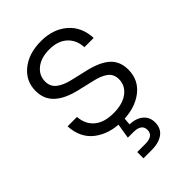

<svg xmlns="http://www.w3.org/2000/svg" viewBox="-218 -612 902 902"><g transform="rotate(-45 232.5 -161.0)"><path d="M235.8 10.3Q152.3 10.3 97.2 -31.7Q42 -73.7 37.6 -154.3H100.1Q104 -102.5 138.4 -73.7Q172.9 -44.9 234.4 -44.9Q294.9 -44.9 330.1 -71.5Q365.2 -98.1 365.2 -140.1Q365.2 -173.8 341.3 -191.9Q317.4 -210 275.9 -219.2L190.9 -239.3Q121.1 -255.9 85 -289.6Q48.8 -323.2 48.8 -377.9Q48.8 -443.4 99.9 -484.6Q150.9 -525.9 232.4 -525.9Q312 -525.9 363.3 -481.9Q414.6 -438 418 -361.3H356.4Q354 -411.6 321.3 -441.2Q288.6 -470.7 232.4 -470.7Q177.2 -470.7 144.5 -444.3Q111.8 -418 111.8 -377.9Q111.8 -344.2 136 -325Q160.2 -305.7 204.1 -295.4L289.6 -275.4Q359.4 -258.8 393.8 -227.1Q428.2 -195.3 428.2 -141.1Q428.2 -71.3 374 -30.5Q319.8 10.3 235.8 10.3ZM183.6 204.1V162.6H237.3Q291.5 162.6 291.5 123Q291.5 83.5 236.3 83.5H200.2L216.8 -18.6H253.9V0L250 44.9Q292.5 46.4 317.1 67.4Q341.8 88.4 341.8 123Q341.8 163.6 313.5 183.8Q285.2 204.1 237.3 204.1Z"/></g></svg>

Font: Inter Display Light
Style: Regular
Weight: 300
Designer: Rasmus Andersson
Foundry: rsms
Version: Version 4.000;git-a52131595